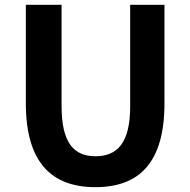

<svg xmlns="http://www.w3.org/2000/svg" viewBox="-20 -761 788 795"><path d="M375 14C556 14 661 -87 661 -333V-741H519V-320C519 -166 463 -114 375 -114C289 -114 235 -166 235 -320V-741H87V-333C87 -87 195 14 375 14Z"/></svg>

Font: Noto Sans JP
Style: Bold
Weight: 700
Designer: Ryoko NISHIZUKA  (kana, bopomofo & ideographs); Paul D. Hunt (Latin, Greek & Cyrillic); Sandoll Communications , Soo-you
Foundry: Adobe
Version: Version 2.002;hotconv 1.0.116;makeotfexe 2.5.65601